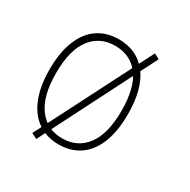

<svg xmlns="http://www.w3.org/2000/svg" viewBox="-140 -707 871 878"><g transform="rotate(30 295.5 -268.0)"><path d="M53.7 -269.5Q53.7 -359.4 79.1 -421.9Q104.5 -484.4 150.9 -515.6Q197.3 -546.9 260.7 -546.9Q357.4 -546.9 412.1 -476.1Q466.8 -405.3 466.8 -269.5Q466.8 -179.7 441.9 -117.7Q417 -55.7 370.6 -23.9Q324.2 7.8 260.7 7.8Q198.2 7.8 151.4 -23.9Q104.5 -55.7 79.1 -118.2Q53.7 -180.7 53.7 -269.5ZM433.6 -269.5Q433.6 -391.6 387.7 -452.1Q341.8 -512.7 260.7 -512.7Q180.7 -512.7 134.3 -452.1Q87.9 -391.6 87.9 -269.5Q87.9 -148.4 134.3 -86.4Q180.7 -24.4 260.7 -24.4Q340.8 -24.4 387.2 -85.9Q433.6 -147.5 433.6 -269.5ZM130.9 22.5 434.6 -573.2 462.9 -558.6 160.2 37.1Z"/></g></svg>

Font: Min Sans VF VF
Style: Regular
Weight: 400
Designer: Jinseong-Kim, NotoSansCJK, Nunito
Foundry: Jinseong-Kim
Version: Version 1.420;Glyphs 3.1.2 (3151)